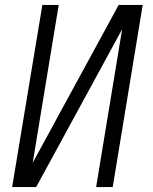

<svg xmlns="http://www.w3.org/2000/svg" viewBox="-20 -755 616 775"><path d="M29 0H126L473 -637L368 0H435L556 -735H459L112 -98L217 -735H151Z"/></svg>

Font: Iosevka Sparkle Light Oblique
Style: Regular
Weight: 300
Italic angle: -9°
Designer: Belleve Invis
Foundry: Belleve Invis
Version: Version 4.5.0; ttfautohint (v1.8.3)